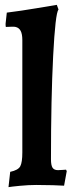

<svg xmlns="http://www.w3.org/2000/svg" viewBox="-20 -762 305 791"><path d="M72 -134V-597Q72 -622 65 -635Q58 -648 44 -651Q40 -652 31 -652L4 -651Q3 -655 3 -664L8 -710Q65 -717 130 -728Q195 -739 214 -742L221 -723Q208 -707 199 -531.5Q190 -356 190 -106Q190 -81 196.5 -71Q203 -61 219 -61Q228 -61 238 -62Q248 -63 252 -63L255 -57L244 3Q232 2 198 1Q164 0 129 0Q98 0 62 3.5Q26 7 15 9L22 -54Q55 -61 63.5 -77Q72 -93 72 -134Z"/></svg>

Font: Sahitya
Style: Bold
Weight: 700
Designer: Juan Pablo del Peral
Foundry: Juan Pablo del Peral (http://www.huertatipografica.com)
Version: Version 1.001;PS 001.000;hotconv 1.0.70;makeotf.lib2.5.58329